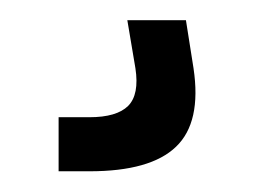

<svg xmlns="http://www.w3.org/2000/svg" viewBox="-20 -20 258 190"><path d="M38 149.5V96H68.5Q95.5 96 106.8 84.8Q118 73.5 114 47.5L106 0H164L171.5 47.5Q179.5 101 154.2 125.2Q129 149.5 68.5 149.5Z"/></svg>

Font: Big Shoulders Stencil Display Thin
Style: Bold
Weight: 700
Version: Version 2.001